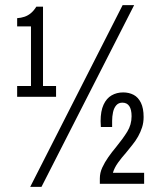

<svg xmlns="http://www.w3.org/2000/svg" viewBox="-20 -718 629 750"><path d="M98 12 459 -698H504L142 12ZM370 0V-21Q370 -43 379.5 -63.5Q389 -84 403 -104Q417 -124 433 -143Q460 -176 477 -203.5Q494 -231 494 -264Q494 -290 485 -303.5Q476 -317 458 -317Q443 -317 434 -306.5Q425 -296 421.5 -279.5Q418 -263 418 -246V-222H374Q374 -227 373.5 -233.5Q373 -240 373 -245Q373 -284 384.5 -309Q396 -334 416 -345.5Q436 -357 461 -357Q484 -357 502 -347.5Q520 -338 530.5 -316.5Q541 -295 541 -261Q541 -239 535 -220.5Q529 -202 519.5 -185Q510 -168 497 -152Q484 -136 472 -121Q455 -102 441 -82.5Q427 -63 421 -43H543V0ZM47 -340V-382H101V-615H47V-647Q62 -648 75.5 -652.5Q89 -657 100.5 -666.5Q112 -676 122 -692H148V-382H199V-340Z"/></svg>

Font: Archivo ExtraCondensed Light
Style: Regular
Weight: 300
Width: 2
Designer: Hector Gatti
Foundry: Omnibus-Type
Version: Version 2.001